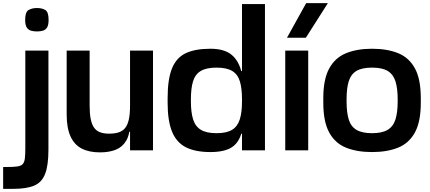

<svg xmlns="http://www.w3.org/2000/svg" viewBox="-21 -956 2732 1221"><path d="M-1 245V106H25Q66 106 89.5 102.5Q113 99 123.5 87.5Q134 76 137 52.5Q140 29 140 -12V-204H287V-4Q287 97 265.5 151Q244 205 195 225Q146 245 64 245ZM140 -185V-634H287V-185ZM214 -756Q193 -756 176 -761Q159 -766 149 -781.5Q139 -797 139 -830Q139 -880 161 -892.5Q183 -905 214 -905Q246 -905 267 -892.5Q288 -880 288 -830Q288 -797 278.5 -781.5Q269 -766 252 -761Q235 -756 214 -756Z M615 13Q546 13 499 -11Q452 -35 427.5 -88.5Q403 -142 403 -229V-634H549V-284Q549 -235 555.5 -201Q562 -167 576 -146Q590 -125 614 -115.5Q638 -106 673 -106Q708 -106 733 -114Q758 -122 774 -141Q790 -160 798 -195Q806 -230 806 -284V-176Q806 -103 782 -62Q758 -21 715.5 -4Q673 13 615 13ZM793 -118 804 -182 838 -157V-118ZM806 0V-176V-634H952V0Z M1317 11Q1221 11 1161 -19.5Q1101 -50 1073 -119Q1045 -188 1045 -302V-332Q1045 -453 1073 -521.5Q1101 -590 1161 -618Q1221 -646 1317 -646Q1406 -646 1452.5 -607Q1499 -568 1516 -492.5Q1533 -417 1533 -308V-290Q1533 -181 1516 -115Q1499 -49 1452.5 -19Q1406 11 1317 11ZM1508 -106V-122H1523V-106ZM1356 -109Q1420 -109 1455 -130.5Q1490 -152 1504 -197Q1518 -242 1518 -311V-324Q1518 -394 1504.5 -438.5Q1491 -483 1456 -504.5Q1421 -526 1356 -526Q1291 -526 1255.5 -504.5Q1220 -483 1206.5 -438.5Q1193 -394 1193 -324V-311Q1193 -242 1207 -197Q1221 -152 1256.5 -130.5Q1292 -109 1356 -109ZM1508 -487V-504H1523V-487ZM1518 0V-930H1664V0Z M1793 0V-634H1939V0ZM1804 -716 1926 -936H2064L1924 -716Z M2345 11Q2249 11 2179.5 -17Q2110 -45 2072.5 -113.5Q2035 -182 2035 -302V-332Q2035 -452 2072.5 -520.5Q2110 -589 2179.5 -617.5Q2249 -646 2345 -646Q2441 -646 2510.5 -618Q2580 -590 2617.5 -521.5Q2655 -453 2655 -332V-302Q2655 -182 2617.5 -113.5Q2580 -45 2510.5 -17Q2441 11 2345 11ZM2345 -109Q2409 -109 2444.5 -130.5Q2480 -152 2494 -197Q2508 -242 2508 -311V-324Q2508 -394 2494 -438.5Q2480 -483 2445 -504.5Q2410 -526 2345 -526Q2280 -526 2245 -504.5Q2210 -483 2196.5 -438.5Q2183 -394 2183 -324V-311Q2183 -242 2196.5 -197Q2210 -152 2245.5 -130.5Q2281 -109 2345 -109Z"/></svg>

Font: Matangi Black
Style: Regular
Weight: 900
Designer: Prashant Pant
Foundry: The Graphic Ant
Version: Version 3.002